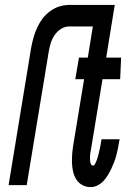

<svg xmlns="http://www.w3.org/2000/svg" viewBox="-20 -755 540 783"><path d="M15 0 107 -560Q111 -581 116.5 -601Q122 -621 131 -641Q140 -661 153 -678.5Q166 -696 184.5 -709.5Q203 -723 223.5 -729Q244 -735 264 -735H411L397 -647H261Q244 -647 228.5 -637Q213 -627 202.5 -611.5Q192 -596 187 -579.5Q182 -563 179 -546L89 0ZM350 8Q331 8 315.5 -0.5Q300 -9 291 -23.5Q282 -38 278 -55.5Q274 -73 273.5 -91Q273 -109 274.5 -128Q276 -147 279 -165L323 -432H287L302 -520H338L373 -735H448L413 -520H474L470 -432H398L352 -151Q351 -144 349.5 -137.5Q348 -131 347.5 -124.5Q347 -118 347 -112Q347 -106 347.5 -99.5Q348 -93 350.5 -86.5Q353 -80 359 -80Q364 -80 366.5 -84.5Q369 -89 371 -93.5Q373 -98 374.5 -102Q376 -106 377.5 -110.5Q379 -115 380 -119.5Q381 -124 382.5 -128.5Q384 -133 384.5 -137.5Q385 -142 386.5 -146.5Q388 -151 388.5 -155Q389 -159 390 -163.5Q391 -168 391.5 -172.5Q392 -177 393 -182L394 -187H468L466 -178Q464 -164 461 -150Q458 -136 454.5 -122Q451 -108 445.5 -94Q440 -80 434 -67Q428 -54 420 -41Q412 -28 402 -17Q392 -6 378 1Q364 8 350 8Z"/></svg>

Font: Iosevka Semibold Oblique
Style: Regular
Weight: 600
Italic angle: -9°
Monospace: yes
Designer: Belleve Invis
Foundry: Belleve Invis
Version: Version 32.5.0; ttfautohint (v1.8.4)